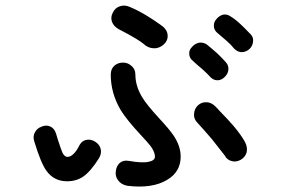

<svg xmlns="http://www.w3.org/2000/svg" viewBox="-20 -738 1040 700"><path d="M455.1 -711.9Q434.6 -721.7 416 -714.8Q399.4 -709 391.6 -692.4Q382.8 -676.8 387.7 -660.2Q393.6 -641.6 414.1 -630.9L419.9 -627.9Q452.1 -611.3 467.8 -601.6Q495.1 -585.9 511.7 -571.3Q529.3 -559.6 550.8 -562.5Q569.3 -566.4 582 -581.1Q593.8 -595.7 590.8 -613.3Q587.9 -632.8 565.4 -647.5Q541 -665 518.6 -678.7Q485.4 -699.2 455.1 -711.9ZM473.6 -465.8Q473.6 -486.3 459 -498Q446.3 -509.8 428.7 -509.8Q410.2 -509.8 397.5 -499Q383.8 -487.3 383.8 -465.8Q383.8 -398.4 419.9 -336.9Q441.4 -301.8 492.2 -247.1Q519.5 -217.8 529.3 -205.1Q544.9 -183.6 544.9 -167Q544.9 -153.3 523.4 -148.4Q499 -142.6 450.2 -151.4Q429.7 -155.3 416 -143.6Q404.3 -131.8 402.3 -114.3Q399.4 -95.7 410.2 -81.1Q421.9 -64.5 445.3 -60.5Q535.2 -49.8 588.9 -82Q638.7 -111.3 638.7 -167Q638.7 -205.1 613.3 -243.2Q598.6 -265.6 557.6 -309.6Q515.6 -355.5 500 -380.9Q473.6 -422.9 473.6 -465.8ZM769.5 -345.7Q752 -365.2 732.4 -365.2Q714.8 -366.2 701.2 -353.5Q688.5 -340.8 687.5 -323.2Q685.5 -304.7 700.2 -290Q722.7 -265.6 752 -231.4Q780.3 -196.3 798.8 -171.9Q807.6 -154.3 826.2 -150.4Q841.8 -146.5 857.4 -155.3Q874 -165 878.9 -181.6Q883.8 -200.2 873 -220.7Q858.4 -247.1 831.1 -279.3Q814.5 -298.8 780.3 -334ZM184.6 -250Q178.7 -270.5 162.1 -277.3Q148.4 -283.2 131.8 -276.4Q115.2 -270.5 107.4 -255.9Q98.6 -240.2 105.5 -220.7Q128.9 -143.6 149.4 -115.2Q176.8 -77.1 224.6 -77.1Q258.8 -77.1 284.2 -94.7Q311.5 -114.3 340.8 -161.1Q351.6 -178.7 346.7 -196.3Q342.8 -210.9 328.1 -220.7Q313.5 -230.5 297.9 -228.5Q280.3 -226.6 270.5 -210Q258.8 -186.5 248 -176.8Q237.3 -166 225.6 -166Q215.8 -166 208 -180.7Q203.1 -191.4 190.4 -230.5ZM733.4 -576.2Q719.7 -585 704.1 -582Q689.5 -578.1 679.7 -566.4Q668.9 -555.7 669.9 -542Q669.9 -526.4 683.6 -515.6L702.1 -499Q718.8 -485.4 725.6 -478.5Q737.3 -467.8 744.1 -460Q756.8 -445.3 772.5 -445.3Q787.1 -445.3 798.8 -457Q810.5 -467.8 812.5 -482.4Q814.5 -499 803.7 -510.7Q791 -525.4 771.5 -543.9Q753.9 -559.6 733.4 -576.2ZM821.3 -677.7Q807.6 -687.5 793 -684.6Q779.3 -680.7 769.5 -668.9Q758.8 -657.2 759.8 -643.6Q759.8 -627.9 773.4 -617.2Q795.9 -598.6 807.6 -587.9Q823.2 -574.2 833 -561.5Q845.7 -547.9 861.3 -547.9Q876 -547.9 888.7 -558.6Q900.4 -569.3 902.3 -584Q905.3 -600.6 894.5 -612.3L890.6 -616.2Q870.1 -637.7 858.4 -648.4Q838.9 -667 821.3 -677.7Z"/></svg>

Font: GungsuhChe
Style: Regular
Weight: 400
Monospace: yes
Version: Version 2.21